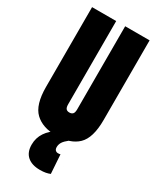

<svg xmlns="http://www.w3.org/2000/svg" viewBox="-229 -769 870 1055"><g transform="rotate(30 205.5 -241.0)"><path d="M23 -194V-700H176V-173Q176 -152 183 -144Q190 -136 204 -136Q218 -136 225.5 -144Q233 -152 233 -173V-700H388V-194Q388 -81 341 -35.5Q294 10 204 10Q118 10 70.5 -35.5Q23 -81 23 -194ZM221 218Q170 218 141.5 193Q113 168 113 120Q113 77 136 42.5Q159 8 198 -12L281 -2Q257 17 248 31.5Q239 46 239 63Q239 76 245.5 82.5Q252 89 262 89Q271 89 277 87L285 207Q273 212 258 215Q243 218 221 218Z"/></g></svg>

Font: Georama ExtraCondensed ExtraBold
Style: Regular
Weight: 800
Width: 2
Designer: Jean-Baptiste Levee
Foundry: Production Type
Version: Version 1.000